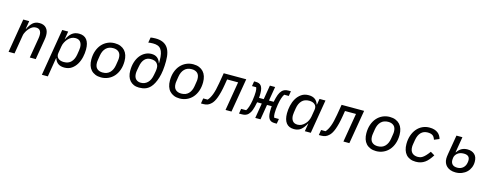

<svg xmlns="http://www.w3.org/2000/svg" viewBox="-25 -1692 7250 2832"><g transform="rotate(15 3600.0 -276.0)"><path d="M52 0 138 -516H229L209 -394H214Q243 -456 282.5 -492Q322 -528 385 -528Q452 -528 488.5 -488Q525 -448 525 -379Q525 -362 523.5 -344Q522 -326 518 -305L467 0H376L427 -303Q430 -320 431 -334Q432 -348 432 -359Q432 -401 412.5 -426Q393 -451 351 -451Q319 -451 294.5 -436Q270 -421 248 -396Q243 -390 234.5 -379.5Q226 -369 217.5 -354.5Q209 -340 201 -321.5Q193 -303 190 -282L143 0Z M733 -516H824L804 -394H807Q822 -424 839.5 -448.5Q857 -473 878.5 -491Q900 -509 927 -518.5Q954 -528 988 -528Q1067 -528 1107 -477Q1147 -426 1147 -328Q1147 -271 1133.5 -211Q1120 -151 1091 -101.5Q1062 -52 1016 -20Q970 12 905 12Q789 12 757 -91H753L705 200H614ZM877 -65Q948 -65 988 -107.5Q1028 -150 1040 -220L1051 -289Q1055 -312 1055 -334Q1055 -388 1030 -419.5Q1005 -451 954 -451Q889 -451 840 -395Q822 -374 806 -345Q790 -316 784 -281L766 -173Q758 -122 789.5 -93.5Q821 -65 877 -65Z M1465 12Q1415 12 1376.5 -4Q1338 -20 1312 -48.5Q1286 -77 1273 -117.5Q1260 -158 1260 -207Q1260 -281 1281 -340.5Q1302 -400 1339 -441.5Q1376 -483 1426 -505.5Q1476 -528 1534 -528Q1585 -528 1623.5 -512Q1662 -496 1688 -467.5Q1714 -439 1727 -398.5Q1740 -358 1740 -309Q1740 -235 1719 -175.5Q1698 -116 1661 -74.5Q1624 -33 1573.5 -10.5Q1523 12 1465 12ZM1470 -64Q1539 -64 1580 -105.5Q1621 -147 1633 -220L1643 -283Q1646 -300 1647 -311.5Q1648 -323 1648 -332Q1648 -394 1616 -423Q1584 -452 1530 -452Q1461 -452 1420 -410.5Q1379 -369 1367 -296L1357 -233Q1354 -216 1353 -204.5Q1352 -193 1352 -184Q1352 -122 1384 -93Q1416 -64 1470 -64Z M2045 12Q1999 12 1964 -3.5Q1929 -19 1905 -46.5Q1881 -74 1869 -112Q1857 -150 1857 -196Q1857 -270 1876 -329Q1895 -388 1928 -429.5Q1961 -471 2005 -493.5Q2049 -516 2098 -516Q2152 -516 2186 -489.5Q2220 -463 2236 -412H2239V-449Q2239 -512 2229.5 -554.5Q2220 -597 2200.5 -623Q2181 -649 2151 -660Q2121 -671 2079 -671Q2054 -671 2036.5 -669Q2019 -667 2007 -665L2021 -746Q2032 -748 2053 -750Q2074 -752 2097 -752Q2214 -752 2272.5 -684.5Q2331 -617 2331 -470Q2331 -313 2298.5 -209.5Q2266 -106 2217 -54Q2184 -19 2142.5 -3.5Q2101 12 2045 12ZM2053 -64Q2113 -64 2155.5 -105Q2198 -146 2212 -227L2222 -280Q2227 -305 2227 -336Q2227 -380 2198.5 -410Q2170 -440 2106 -440Q2048 -440 2012 -400.5Q1976 -361 1964 -287L1954 -234Q1951 -216 1949.5 -204.5Q1948 -193 1948 -182Q1948 -122 1976.5 -93Q2005 -64 2053 -64Z M2665 12Q2615 12 2576.5 -4Q2538 -20 2512 -48.5Q2486 -77 2473 -117.5Q2460 -158 2460 -207Q2460 -281 2481 -340.5Q2502 -400 2539 -441.5Q2576 -483 2626 -505.5Q2676 -528 2734 -528Q2785 -528 2823.5 -512Q2862 -496 2888 -467.5Q2914 -439 2927 -398.5Q2940 -358 2940 -309Q2940 -235 2919 -175.5Q2898 -116 2861 -74.5Q2824 -33 2773.5 -10.5Q2723 12 2665 12ZM2670 -64Q2739 -64 2780 -105.5Q2821 -147 2833 -220L2843 -283Q2846 -300 2847 -311.5Q2848 -323 2848 -332Q2848 -394 2816 -423Q2784 -452 2730 -452Q2661 -452 2620 -410.5Q2579 -369 2567 -296L2557 -233Q2554 -216 2553 -204.5Q2552 -193 2552 -184Q2552 -122 2584 -93Q2616 -64 2670 -64Z M3003 -79H3071Q3104 -115 3128.5 -179Q3153 -243 3172 -356L3199 -516H3543L3456 0H3365L3439 -441H3271L3258 -361Q3247 -293 3234 -241.5Q3221 -190 3207 -152.5Q3193 -115 3178 -90Q3163 -65 3147 -49Q3120 -22 3092 -10.5Q3064 1 3026 1H2990Z M3583 -75H3660Q3676 -98 3690 -139.5Q3704 -181 3714 -242Q3720 -279 3723 -313Q3726 -347 3726 -375Q3726 -417 3715 -441H3651L3663 -516H3689Q3715 -516 3735.5 -509Q3756 -502 3770 -485Q3784 -468 3791.5 -439.5Q3799 -411 3799 -369Q3799 -349 3798.5 -333Q3798 -317 3796 -300H3868L3904 -516H3984L3948 -300H4020Q4034 -369 4050 -411.5Q4066 -454 4091 -480Q4124 -516 4188 -516H4225L4213 -441H4143Q4127 -418 4113 -376.5Q4099 -335 4089 -274Q4083 -237 4080 -203Q4077 -169 4077 -141Q4077 -99 4088 -75H4160L4147 0H4114Q4088 0 4068 -7Q4048 -14 4034 -31Q4020 -48 4012.5 -76.5Q4005 -105 4005 -147Q4005 -173 4006 -196Q4007 -219 4009 -230H3937L3899 0H3819L3857 -230H3786Q3778 -188 3770 -157.5Q3762 -127 3753.5 -104.5Q3745 -82 3734.5 -65.5Q3724 -49 3712 -36Q3679 0 3615 0H3571Z M4576 0 4596 -122H4593Q4563 -62 4521 -25Q4479 12 4412 12Q4333 12 4293 -39Q4253 -90 4253 -188Q4253 -245 4266.5 -305Q4280 -365 4309 -414.5Q4338 -464 4384 -496Q4430 -528 4495 -528Q4611 -528 4643 -425H4647L4662 -516H4753L4667 0ZM4446 -65Q4509 -65 4560 -121Q4579 -141 4594 -170.5Q4609 -200 4615 -235L4633 -343Q4641 -394 4610 -422.5Q4579 -451 4523 -451Q4452 -451 4412 -408.5Q4372 -366 4360 -296L4349 -227Q4345 -204 4345 -182Q4345 -128 4370 -96.5Q4395 -65 4446 -65Z M4803 -79H4871Q4904 -115 4928.5 -179Q4953 -243 4972 -356L4999 -516H5343L5256 0H5165L5239 -441H5071L5058 -361Q5047 -293 5034 -241.5Q5021 -190 5007 -152.5Q4993 -115 4978 -90Q4963 -65 4947 -49Q4920 -22 4892 -10.5Q4864 1 4826 1H4790Z M5665 12Q5615 12 5576.5 -4Q5538 -20 5512 -48.5Q5486 -77 5473 -117.5Q5460 -158 5460 -207Q5460 -281 5481 -340.5Q5502 -400 5539 -441.5Q5576 -483 5626 -505.5Q5676 -528 5734 -528Q5785 -528 5823.5 -512Q5862 -496 5888 -467.5Q5914 -439 5927 -398.5Q5940 -358 5940 -309Q5940 -235 5919 -175.5Q5898 -116 5861 -74.5Q5824 -33 5773.5 -10.5Q5723 12 5665 12ZM5670 -64Q5739 -64 5780 -105.5Q5821 -147 5833 -220L5843 -283Q5846 -300 5847 -311.5Q5848 -323 5848 -332Q5848 -394 5816 -423Q5784 -452 5730 -452Q5661 -452 5620 -410.5Q5579 -369 5567 -296L5557 -233Q5554 -216 5553 -204.5Q5552 -193 5552 -184Q5552 -122 5584 -93Q5616 -64 5670 -64Z M6271 12Q6222 12 6184.5 -3.5Q6147 -19 6122 -47.5Q6097 -76 6084.5 -116.5Q6072 -157 6072 -206Q6072 -278 6092.5 -337.5Q6113 -397 6149 -439.5Q6185 -482 6234 -505Q6283 -528 6341 -528Q6383 -528 6414 -518.5Q6445 -509 6467.5 -492Q6490 -475 6504 -452Q6518 -429 6525 -403L6448 -371Q6434 -416 6407 -433.5Q6380 -451 6332 -451Q6270 -451 6231 -411Q6192 -371 6179 -295L6169 -235Q6166 -218 6165 -207.5Q6164 -197 6164 -187Q6164 -125 6196 -95Q6228 -65 6283 -65Q6300 -65 6317 -69Q6334 -73 6353.5 -85.5Q6373 -98 6396.5 -122.5Q6420 -147 6450 -188L6513 -150Q6488 -111 6463 -80.5Q6438 -50 6409 -29.5Q6380 -9 6346.5 1.5Q6313 12 6271 12Z M6879 12Q6834 12 6800 -0.5Q6766 -13 6743 -34.5Q6720 -56 6708 -85.5Q6696 -115 6696 -149Q6696 -162 6697.5 -181Q6699 -200 6704 -226L6753 -516H6844L6804 -276H6809Q6865 -362 6964 -362Q7032 -362 7073 -324.5Q7114 -287 7114 -212Q7114 -165 7097 -124Q7080 -83 7049 -53Q7018 -23 6974.5 -5.5Q6931 12 6879 12ZM6887 -62Q6938 -62 6972.5 -92.5Q7007 -123 7015 -171Q7017 -180 7018 -190Q7019 -200 7019 -209Q7019 -288 6928 -288Q6869 -288 6833 -259Q6797 -230 6790 -188Q6787 -170 6787 -153Q6787 -111 6811.5 -86.5Q6836 -62 6887 -62Z"/></g></svg>

Font: IBM Plex Mono Text
Style: Italic
Weight: 450
Italic angle: -9°
Monospace: yes
Designer: Mike Abbink, Paul van der Laan, Pieter van Rosmalen
Foundry: Bold Monday
Version: Version 2.1